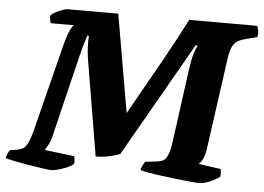

<svg xmlns="http://www.w3.org/2000/svg" viewBox="-52 -770 1149 836"><g transform="rotate(5 522.0 -352.0)"><path d="M199 0Q191 0 163.5 -4Q136 -8 102 -13.5Q68 -19 39 -25Q10 -31 -2 -35Q1 -46 5.5 -56.5Q10 -67 14 -71L42 -75Q59 -78 70.5 -84.5Q82 -91 92 -112Q102 -133 113 -178L208 -555Q219 -596 228.5 -614.5Q238 -633 244 -637H143Q141 -640 139 -650.5Q137 -661 138 -671Q146 -679 160.5 -686.5Q175 -694 189 -699Q203 -704 208 -704H432L506 -276Q522 -304 543.5 -342.5Q565 -381 590.5 -426Q616 -471 643 -519Q670 -567 695 -614Q720 -661 742 -704H1040Q1042 -699 1045 -686.5Q1048 -674 1044 -655L997 -643Q978 -639 963 -631Q948 -623 938.5 -606Q929 -589 924 -556L868 -154Q864 -123 854.5 -105Q845 -87 837 -83L934 -69Q936 -66 937 -56Q938 -46 936 -35Q917 -21 891.5 -10.5Q866 0 847 0Q836 0 809 -2.5Q782 -5 748 -9Q714 -13 680 -17.5Q646 -22 621 -26.5Q596 -31 588 -34Q590 -47 596.5 -58Q603 -69 605 -72L644 -76Q666 -78 679.5 -83.5Q693 -89 702 -109Q711 -129 717 -174L760 -489Q766 -533 774 -558.5Q782 -584 788 -594L780 -597L494 -96Q480 -90 450 -83Q420 -76 388 -76L319 -488Q315 -511 313.5 -532.5Q312 -554 312 -571Q312 -579 312.5 -586Q313 -593 313 -597H306Q304 -591 297 -568.5Q290 -546 283 -518L193 -147Q188 -125 178.5 -108Q169 -91 164 -85L295 -69Q296 -65 297.5 -55.5Q299 -46 297 -35Q278 -20 247 -10Q216 0 199 0Z"/></g></svg>

Font: Texturina 12pt Black
Style: Italic
Weight: 900
Italic angle: -11°
Designer: Guillermo Torres Carreño
Foundry: Omnibus-Type
Version: Version 1.002